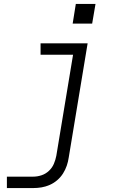

<svg xmlns="http://www.w3.org/2000/svg" viewBox="-20 -740 640 975"><path d="M15 215V157H149Q170 157 191 150Q212 143 228.5 127.5Q245 112 253.5 92Q262 72 266 51L351 -462H186V-520H425L329 60Q326 81 319 101.5Q312 122 300 141Q288 160 270.5 175Q253 190 232.5 199Q212 208 191 211.5Q170 215 149 215ZM448 -620H349L365 -720H465Z"/></svg>

Font: Iosevka SS04 Lt Ex Obl
Style: Regular
Weight: 300
Width: 7
Italic angle: -9°
Monospace: yes
Designer: Belleve Invis
Foundry: Belleve Invis
Version: Version 19.0.0; ttfautohint (v1.8.4)